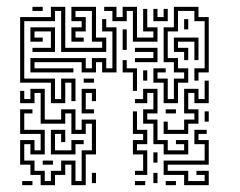

<svg xmlns="http://www.w3.org/2000/svg" viewBox="-20 -536 703 562"><path d="M129 -234V-294H39V-486H129V-516H171V-396H279V-414H249V-504H201V-486H231V-444H201V-426H225V-414H189V-456H219V-474H189V-516H261V-426H291V-384H159V-504H141V-474H51V-306H141V-246H159V-306H201V-240H189V-294H171V-234ZM75 -504V-516H105V-504ZM369 -414V-504H351V-474H309V-504H285V-516H321V-486H339V-516H381V-426H429V-444H399V-510H411V-456H441V-414ZM459 -234V-294H429V-336H465V-324H441V-306H471V-246H489V-306H519V-324H489V-354H459V-456H489V-516H561V-486H591V-324H561V-300H549V-336H579V-474H549V-504H501V-444H471V-366H501V-336H531V-294H501V-234ZM429 -474V-510H441V-486H459V-510H471V-474ZM69 -324V-366H231V-336H249V-366H291V-336H309V-444H279V-480H291V-456H321V-324H279V-354H261V-324H219V-354H81V-336H195V-324ZM519 -450V-480H531V-450ZM75 -384V-396H129V-444H81V-426H105V-414H69V-456H141V-384ZM339 -390V-450H351V-390ZM519 -360V-384H489V-426H561V-360H549V-414H501V-396H531V-360ZM375 -354V-366H429V-384H375V-396H441V-354ZM369 -270V-324H339V-360H351V-336H381V-270ZM399 -300V-330H411V-300ZM225 -294V-306H255V-294ZM459 -144V-180H471V-156H519V-186H549V-204H519V-276H561V-246H579V-300H591V-234H549V-264H531V-216H561V-174H531V-144ZM459 -84V-114H429V-174H399V-216H429V-264H411V-234H375V-246H399V-276H441V-204H411V-186H441V-126H471V-96H519V-114H495V-126H531V-84ZM219 -204V-276H261V-240H249V-264H231V-216H255V-204ZM99 6V-24H69V-54H39V-126H81V-96H99V-144H39V-216H75V-204H51V-156H111V-84H69V-114H51V-66H81V-36H111V-6H129V-36H159V-66H201V-6H219V-96H249V-174H231V-144H189V-204H171V-174H99V-264H81V-234H39V-270H51V-246H69V-276H111V-186H159V-216H201V-156H219V-186H261V-84H231V6H189V-54H171V-24H141V6ZM465 -204V-216H495V-204ZM375 -24V-36H399V-84H369V-126H399V-144H369V-210H381V-156H411V-114H381V-96H411V-24ZM579 -180V-210H591V-180ZM129 -84V-156H171V-120H159V-144H141V-96H189V-126H225V-114H201V-84ZM519 6V-24H459V-66H579V-114H549V-156H585V-144H561V-126H591V-54H471V-36H531V-6H579V-24H555V-36H591V6ZM429 -60V-90H441V-60ZM105 -54V-66H135V-54ZM249 0V-30H261V0ZM429 0V-30H441V0ZM45 6V-6H75V6ZM375 6V-6H405V6ZM465 6V-6H495V6Z"/></svg>

Font: Rubik Maze
Style: Regular
Weight: 400
Designer: Hubert and Fischer, NaN
Foundry: Hubert and Fischer, NaN
Version: Version 2.200